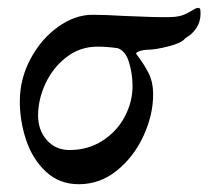

<svg xmlns="http://www.w3.org/2000/svg" viewBox="-20 -460 536 494"><path d="M31 -199Q31 -257 58.5 -308.5Q86 -360 129.5 -391Q173 -422 218 -422Q250 -422 299 -419Q387 -415 417 -416Q444 -416 462.5 -426.5Q481 -437 483 -438Q492 -442 495 -437Q496 -433 496 -425Q496 -404 485 -387.5Q474 -371 457 -362Q449 -350 414.5 -341Q380 -332 359 -332Q350 -332 340.5 -329Q331 -326 330 -322Q350 -296 362 -272.5Q374 -249 374 -217Q374 -164 349 -110Q324 -56 280.5 -21Q237 14 183 14Q133 14 98.5 -18Q64 -50 47.5 -99Q31 -148 31 -199ZM321 -239Q321 -270 312 -299.5Q303 -329 283 -336Q255 -340 231 -340Q186 -340 151 -313Q116 -286 97 -245Q78 -204 78 -163Q78 -125 100.5 -99.5Q123 -74 159 -74Q206 -74 243 -97.5Q280 -121 300.5 -159Q321 -197 321 -239Z"/></svg>

Font: EB Garamond Medium
Style: Regular
Weight: 500
Designer: Georg Duffner and Octavio Pardo
Foundry: Georg Duffner
Version: Version 1.000